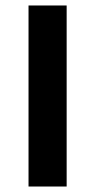

<svg xmlns="http://www.w3.org/2000/svg" viewBox="-20 -680 348 700"><path d="M223 -660V0H84V-660Z"/></svg>

Font: Kantumruy Pro SemiBold
Style: Regular
Weight: 600
Version: Version 1.002